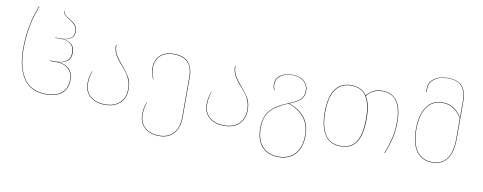

<svg xmlns="http://www.w3.org/2000/svg" viewBox="-73 -1098 4162 1656"><g transform="rotate(10 2008.0 -270.0)"><path d="M84 -342Q84 -548 156 -728H160Q88 -548 88 -342Q88 -183 150 -89Q212 5 347 5Q434 5 481.5 -35Q529 -75 529 -148Q529 -214 490.5 -247.5Q452 -281 390 -281H330V-285H386Q435 -285 471 -308Q507 -331 507 -386Q507 -433 477.5 -459Q448 -485 390 -485H340V-488H387Q502 -488 502 -570Q502 -603 483 -623.5Q464 -644 430 -665Q401 -684 388 -696.5Q375 -709 375 -728L378 -729Q378 -711 391.5 -697.5Q405 -684 432 -668Q468 -646 487 -625Q506 -604 506 -570Q506 -492 403 -486Q455 -484 483.5 -458.5Q512 -433 512 -386Q512 -332 479.5 -309.5Q447 -287 403 -283Q460 -281 496.5 -247.5Q533 -214 533 -148Q533 -73 484.5 -32Q436 9 347 9Q210 9 147 -87Q84 -183 84 -342Z M952 -350Q996 -300 1018.5 -259.5Q1041 -219 1041 -160Q1041 -82 993 -36.5Q945 9 863 9Q781 9 732 -33Q683 -75 683 -150Q683 -180 688 -204.5Q693 -229 703 -257H706Q696 -228 691.5 -203.5Q687 -179 687 -150Q687 -76 735 -35.5Q783 5 863 5Q944 5 990.5 -39.5Q1037 -84 1037 -160Q1037 -201 1025 -233.5Q1013 -266 996 -290Q979 -314 949 -348Q908 -393 887.5 -430Q867 -467 867 -517H871Q871 -468 891 -432.5Q911 -397 952 -350Z M1542 -354V-2Q1542 90 1496.5 141.5Q1451 193 1370 193Q1291 193 1242.5 151Q1194 109 1194 34Q1194 2 1199 -23Q1204 -48 1215 -75H1218Q1207 -47 1202.5 -21.5Q1198 4 1198 34Q1198 108 1245 148.5Q1292 189 1370 189Q1449 189 1493.5 139Q1538 89 1538 -2V-354Q1538 -523 1374 -523Q1297 -523 1256 -483Q1215 -443 1215 -376Q1215 -347 1220.5 -325.5Q1226 -304 1238 -278H1235Q1223 -303 1217 -324.5Q1211 -346 1211 -376Q1211 -444 1253 -485.5Q1295 -527 1374 -527Q1461 -527 1501.5 -481.5Q1542 -436 1542 -354Z M1995 -350Q2039 -300 2061.5 -259.5Q2084 -219 2084 -160Q2084 -82 2036 -36.5Q1988 9 1906 9Q1824 9 1775 -33Q1726 -75 1726 -150Q1726 -180 1731 -204.5Q1736 -229 1746 -257H1749Q1739 -228 1734.5 -203.5Q1730 -179 1730 -150Q1730 -76 1778 -35.5Q1826 5 1906 5Q1987 5 2033.5 -39.5Q2080 -84 2080 -160Q2080 -201 2068 -233.5Q2056 -266 2039 -290Q2022 -314 1992 -348Q1951 -393 1930.5 -430Q1910 -467 1910 -517H1914Q1914 -468 1934 -432.5Q1954 -397 1995 -350Z M2613 -31Q2613 76 2560 134.5Q2507 193 2414 193Q2322 193 2269.5 136.5Q2217 80 2217 -29Q2217 -122 2262.5 -178.5Q2308 -235 2418 -278Q2470 -299 2498 -317.5Q2526 -336 2537 -358Q2548 -380 2548 -413Q2548 -461 2512 -492.5Q2476 -524 2412 -524Q2348 -524 2309.5 -495.5Q2271 -467 2271 -420Q2271 -393 2282 -371L2278 -370Q2267 -394 2267 -420Q2267 -469 2306.5 -498Q2346 -527 2412 -527Q2478 -527 2515 -494.5Q2552 -462 2552 -413Q2552 -380 2541 -357.5Q2530 -335 2503 -316.5Q2476 -298 2426 -278Q2513 -250 2563 -188.5Q2613 -127 2613 -31ZM2609 -31Q2609 -126 2558.5 -187Q2508 -248 2422 -276Q2347 -246 2303 -212.5Q2259 -179 2240 -135Q2221 -91 2221 -29Q2221 78 2272.5 133.5Q2324 189 2414 189Q2505 189 2557 131.5Q2609 74 2609 -31Z M3373 -282Q3373 -201 3356.5 -134Q3340 -67 3313 0H3309Q3336 -67 3352.5 -135Q3369 -203 3369 -282Q3369 -399 3328 -460.5Q3287 -522 3198 -522Q3117 -522 3066 -457Q3107 -391 3107 -262Q3107 -128 3064 -59.5Q3021 9 2924 9Q2832 9 2786.5 -60.5Q2741 -130 2741 -258Q2741 -389 2787.5 -458Q2834 -527 2926 -527Q3019 -527 3064 -461Q3089 -491 3121 -508.5Q3153 -526 3198 -526Q3373 -526 3373 -282ZM3102 -262Q3102 -391 3061 -457Q3020 -523 2926 -523Q2836 -523 2790.5 -455Q2745 -387 2745 -258Q2745 -131 2789 -63Q2833 5 2924 5Q3019 5 3060.5 -62Q3102 -129 3102 -262Z M3902 -558V-235Q3902 9 3727 9Q3636 9 3588.5 -58.5Q3541 -126 3541 -252Q3541 -370 3588 -443.5Q3635 -517 3730 -517Q3789 -517 3832.5 -486Q3876 -455 3898 -411V-558Q3898 -643 3860.5 -686.5Q3823 -730 3737 -730Q3663 -730 3619.5 -696.5Q3576 -663 3576 -610Q3576 -597 3579 -582H3575Q3572 -597 3572 -610Q3572 -665 3616.5 -699Q3661 -733 3737 -733Q3824 -733 3863 -688.5Q3902 -644 3902 -558ZM3898 -235V-405Q3874 -451 3831 -482Q3788 -513 3730 -513Q3637 -513 3591 -441Q3545 -369 3545 -252Q3545 -127 3591.5 -61Q3638 5 3727 5Q3813 5 3855.5 -54.5Q3898 -114 3898 -235Z"/></g></svg>

Font: FiraGO Four
Style: Regular
Weight: 100
Designer: bBox Type
Foundry: bBox Type GmbH
Version: Version 1.001